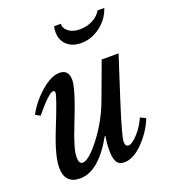

<svg xmlns="http://www.w3.org/2000/svg" viewBox="-142 -879 877 993"><g transform="rotate(-20 296.5 -383.0)"><path d="M169 -62Q203 -62 267.5 -146Q332 -230 369 -330L443 -530H536L462 -301Q404 -120 404 -91Q404 -65 422 -65Q442 -65 474.5 -100.5Q507 -136 526 -181L556 -166Q528 -97 475 -43.5Q422 10 372 10Q343 10 331 -11Q319 -32 319 -75Q319 -115 326 -150L323 -153Q232 10 129 10Q45 10 45 -80Q45 -143 95 -268Q160 -429 160 -451Q160 -462 151 -462Q127 -462 47 -365L21 -379Q53 -440 110 -490Q167 -540 214 -540Q264 -540 264 -482Q264 -433 194 -259Q148 -144 148 -100Q148 -62 169 -62ZM547 -776Q528 -719 479 -682.5Q430 -646 374 -646Q325 -646 296 -673Q267 -700 267 -744Q267 -761 271 -776H307Q308 -748 331.5 -731.5Q355 -715 392 -715Q430 -715 462 -731.5Q494 -748 510 -776Z"/></g></svg>

Font: Libre Baskerville
Style: Italic
Weight: 400
Italic angle: -15°
Designer: Pablo Impallari, Rodrigo Fuenzalida
Foundry: Pablo Impallari, Rodrigo Fuenzalida
Version: Version 1.051;Glyphs 3.2.3 (3260)